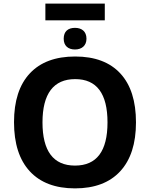

<svg xmlns="http://www.w3.org/2000/svg" viewBox="-20 -1040 836 1070"><path d="M232.9 -926.8H564V-1020H232.9ZM335 -824.2C335 -785.2 359.4 -764.2 397.9 -764.2C435.1 -764.2 461.9 -785.2 461.9 -824.2C461.9 -865.2 435.1 -884.8 397.9 -884.8C359.4 -884.8 335 -865.2 335 -824.2ZM737.8 -357.9C737.8 -476.6 709 -567.4 650.9 -630.4C592.8 -693.4 508.8 -725.1 398.9 -725.1C289.1 -725.1 205.1 -693.8 146.5 -631.3C87.4 -568.4 58.1 -477.5 58.1 -358.9C58.1 -240.2 87.4 -148.9 146 -85.4C204.6 -22 288.6 9.8 397.9 9.8C507.3 9.8 591.3 -22 649.9 -85.4C708.5 -148.9 737.8 -239.7 737.8 -357.9ZM216.8 -357.9C216.8 -517.6 278.3 -599.1 398.9 -599.1C519 -599.1 579.1 -518.6 579.1 -357.9C579.1 -197.3 518.6 -117.2 397.9 -117.2C277.3 -117.2 216.8 -198.2 216.8 -357.9Z"/></svg>

Font: Noto Reveo Sans
Style: Bold
Weight: 700
Designer: Monotype Design team
Foundry: Monotype Imaging Inc.
Version: Version 1.04